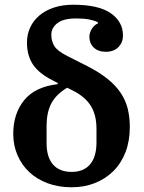

<svg xmlns="http://www.w3.org/2000/svg" viewBox="-20 -780 609 812"><path d="M283 12Q227 12 181.5 -5Q136 -22 104 -52Q72 -82 54 -123.5Q36 -165 36 -214Q36 -299 82 -356Q128 -413 224 -424V-429L203 -440Q145 -469 119.5 -507Q94 -545 94 -600Q94 -634 107.5 -663.5Q121 -693 146.5 -714.5Q172 -736 208 -748Q244 -760 290 -760Q397 -760 448.5 -724Q500 -688 500 -630Q500 -600 480.5 -580.5Q461 -561 428 -561Q395 -561 376.5 -579Q358 -597 358 -624Q358 -641 368 -657.5Q378 -674 394 -681V-686Q377 -694 355.5 -698Q334 -702 302 -702Q248 -702 222.5 -682Q197 -662 197 -633Q197 -606 210 -585Q223 -564 265 -543L348 -501Q399 -475 433.5 -447.5Q468 -420 489.5 -388.5Q511 -357 520 -321Q529 -285 529 -243Q529 -184 511 -137Q493 -90 460 -57Q427 -24 382 -6Q337 12 283 12ZM283 -53Q334 -53 361 -85Q388 -117 388 -177V-236Q388 -293 364.5 -331.5Q341 -370 290 -396L264 -409Q216 -380 196.5 -341.5Q177 -303 177 -249V-174Q177 -116 204 -84.5Q231 -53 283 -53Z"/></svg>

Font: IBM Plex Serif SmBld
Style: Regular
Weight: 600
Designer: Mike Abbink, Paul van der Laan, Pieter van Rosmalen
Foundry: Bold Monday
Version: Version 3.001